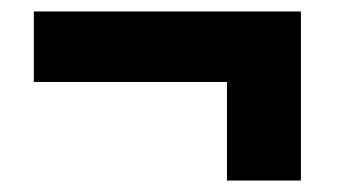

<svg xmlns="http://www.w3.org/2000/svg" viewBox="-20 -388 590 335"><path d="M39 -245V-368H505V-245ZM505 -73H376V-353H505Z"/></svg>

Font: Ysabeau Office Black
Style: Regular
Weight: 900
Designer: Christian Thalmann (Catharsis Fonts)
Version: Version 2.001;gftools[0.9.30]; featfreeze: tnum,lnum,ss02